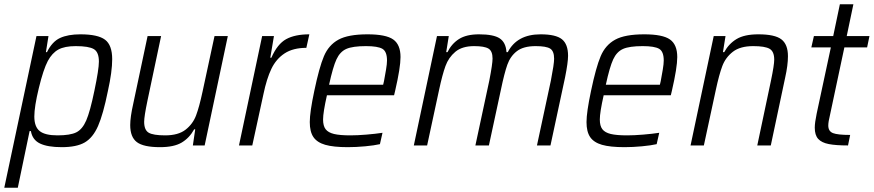

<svg xmlns="http://www.w3.org/2000/svg" viewBox="-34 -678 4073 895"><path d="M136 -510H192L180 -435H185Q209 -484 246 -501Q283 -518 341 -518Q422 -518 455.5 -493Q489 -468 489 -402Q489 -344 469 -254Q447 -145 423 -90.5Q399 -36 361 -14Q323 8 254 8Q188 8 152.5 -9Q117 -26 110 -67H104L49 197H-14ZM406 -255Q427 -355 427 -391Q427 -435 403.5 -449Q380 -463 319 -463Q267 -463 238 -447Q209 -431 189 -394Q168 -354 147 -267.5Q126 -181 126 -135Q126 -87 151 -67Q176 -47 234 -47Q293 -47 321.5 -61Q350 -75 368 -116.5Q386 -158 406 -255Z M573 -95Q573 -132 587 -194L654 -510H717L653 -207Q638 -135 638 -110Q638 -72 659 -59.5Q680 -47 736 -47Q797 -47 831 -73.5Q865 -100 880 -140Q895 -180 910 -250L966 -510H1028L920 0H865L876 -75H871Q849 -35 813 -13.5Q777 8 712 8Q635 8 604 -15.5Q573 -39 573 -95Z M1188 -510H1243L1226 -409H1231Q1259 -473 1300 -495.5Q1341 -518 1408 -518L1394 -455Q1332 -455 1292.5 -429Q1253 -403 1231 -357Q1209 -311 1194 -239L1142 0H1080Z M1410 -109Q1410 -155 1431 -254Q1454 -364 1476 -416Q1498 -468 1543.5 -493Q1589 -518 1679 -518Q1765 -518 1799 -494Q1833 -470 1833 -412Q1833 -363 1808 -255L1803 -234H1490Q1472 -154 1472 -121Q1472 -91 1484 -75.5Q1496 -60 1523 -53.5Q1550 -47 1599 -47Q1632 -47 1674 -50.5Q1716 -54 1749 -59L1737 -6Q1711 0 1668.5 4Q1626 8 1587 8Q1520 8 1482 -3Q1444 -14 1427 -39Q1410 -64 1410 -109ZM1752 -283 1756 -300Q1761 -327 1765.5 -353.5Q1770 -380 1770 -396Q1770 -438 1748.5 -450.5Q1727 -463 1672 -463Q1610 -463 1580.5 -450Q1551 -437 1534.5 -401.5Q1518 -366 1500 -283Z M2003 -510H2058L2046 -435H2052Q2071 -474 2105.5 -496Q2140 -518 2199 -518Q2267 -518 2295.5 -499Q2324 -480 2327 -435H2333Q2376 -518 2486 -518Q2557 -518 2585.5 -495Q2614 -472 2614 -418Q2614 -387 2600 -317L2532 0H2469L2534 -303Q2549 -380 2549 -404Q2549 -440 2530.5 -451.5Q2512 -463 2463 -463Q2406 -463 2375.5 -439.5Q2345 -416 2331 -376.5Q2317 -337 2301 -260L2245 0H2182L2247 -303Q2262 -380 2262 -405Q2262 -440 2243 -451.5Q2224 -463 2176 -463Q2120 -463 2088.5 -436.5Q2057 -410 2042.5 -370Q2028 -330 2013 -260L1957 0H1895Z M2700 -109Q2700 -155 2721 -254Q2744 -364 2766 -416Q2788 -468 2833.5 -493Q2879 -518 2969 -518Q3055 -518 3089 -494Q3123 -470 3123 -412Q3123 -363 3098 -255L3093 -234H2780Q2762 -154 2762 -121Q2762 -91 2774 -75.5Q2786 -60 2813 -53.5Q2840 -47 2889 -47Q2922 -47 2964 -50.5Q3006 -54 3039 -59L3027 -6Q3001 0 2958.5 4Q2916 8 2877 8Q2810 8 2772 -3Q2734 -14 2717 -39Q2700 -64 2700 -109ZM3042 -283 3046 -300Q3051 -327 3055.5 -353.5Q3060 -380 3060 -396Q3060 -438 3038.5 -450.5Q3017 -463 2962 -463Q2900 -463 2870.5 -450Q2841 -437 2824.5 -401.5Q2808 -366 2790 -283Z M3293 -510H3348L3336 -435H3342Q3363 -474 3399.5 -496Q3436 -518 3501 -518Q3578 -518 3608.5 -494.5Q3639 -471 3639 -416Q3639 -374 3626 -316L3559 0H3496L3560 -303Q3575 -375 3575 -400Q3575 -438 3553.5 -450.5Q3532 -463 3477 -463Q3416 -463 3382 -436.5Q3348 -410 3333 -370Q3318 -330 3303 -260L3247 0H3185Z M3764 -83Q3764 -106 3773 -149L3839 -457H3748L3760 -510H3850L3881 -658H3944L3913 -510H4019L4008 -457H3902L3835 -142Q3827 -110 3827 -93Q3827 -66 3849 -57.5Q3871 -49 3929 -49L3919 0Q3862 0 3829 -6.5Q3796 -13 3780 -30.5Q3764 -48 3764 -83Z"/></svg>

Font: Saira Semi Condensed Light
Style: Italic
Weight: 300
Width: 4
Italic angle: -12°
Designer: Hector Gatti with collaboration of the Omnibus-Type team
Foundry: Omnibus-Type
Version: Version 1.001; ttfautohint (v1.8)